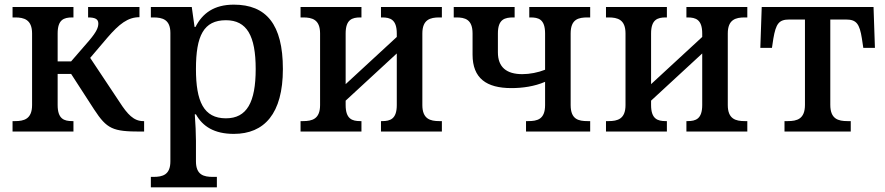

<svg xmlns="http://www.w3.org/2000/svg" viewBox="-20 -566 3806 826"><path d="M34 0H296V-45H291C256 -45 228 -54 228 -114V-248H286L385 -95C440 -11 465 0 585 0H600V-45H596C555 -45 528 -75 495 -126L368 -317L442 -404C493 -463 530 -492 580 -492V-536H359V-491C389 -491 403 -484 403 -465C403 -449 397 -431 364 -392L286 -302H228V-422C228 -481 254 -491 291 -491H296V-536H34V-491H45C83 -491 118 -482 118 -422V-114C118 -53 82 -45 45 -45H34Z M629 240H913V195H896C857 195 823 187 823 128V40C823 14 821 -38 818 -74H823C852 -22 902 10 986 10C1117 10 1197 -77 1197 -269C1197 -462 1125 -546 986 -546C901 -546 851 -509 821 -450H817L805 -536H629V-491H640C679 -491 713 -482 713 -424V128C713 186 680 195 640 195H629ZM952 -57C856 -57 823 -130 823 -269C823 -412 856 -479 952 -479C1042 -479 1080 -412 1080 -269C1080 -126 1042 -57 952 -57Z M1273 0H1535V-45H1530C1495 -45 1467 -54 1467 -114V-133L1687 -336V-114C1687 -54 1659 -45 1624 -45H1619V0H1881V-45H1870C1831 -45 1797 -54 1797 -114V-422C1797 -482 1831 -491 1870 -491H1881V-536H1619V-491H1624C1659 -491 1687 -482 1687 -422V-407L1467 -204V-422C1467 -482 1495 -491 1530 -491H1535V-536H1273V-491H1284C1323 -491 1357 -482 1357 -422V-114C1357 -54 1323 -45 1284 -45H1273Z M2243 0H2519V-45H2508C2469 -45 2435 -52 2435 -114V-422C2435 -484 2469 -491 2508 -491H2519V-536H2257V-491H2262C2296 -491 2325 -484 2325 -422V-266C2295 -254 2259 -247 2227 -247C2159 -247 2122 -277 2122 -341V-422C2122 -484 2152 -491 2189 -491H2194V-536H1932V-491H1943C1980 -491 2013 -483 2013 -422V-331C2013 -229 2073 -187 2180 -187C2227 -187 2279 -194 2325 -214V-114C2325 -52 2291 -45 2252 -45H2243Z M2587 0H2849V-45H2844C2809 -45 2781 -54 2781 -114V-133L3001 -336V-114C3001 -54 2973 -45 2938 -45H2933V0H3195V-45H3184C3145 -45 3111 -54 3111 -114V-422C3111 -482 3145 -491 3184 -491H3195V-536H2933V-491H2938C2973 -491 3001 -482 3001 -422V-407L2781 -204V-422C2781 -482 2809 -491 2844 -491H2849V-536H2587V-491H2598C2637 -491 2671 -482 2671 -422V-114C2671 -54 2637 -45 2598 -45H2587Z M3355 0H3640V-45H3626C3586 -45 3552 -54 3552 -115V-482H3620C3664 -482 3678 -464 3688 -400L3694 -360H3744L3738 -536H3257L3251 -360H3301L3307 -400C3318 -464 3331 -482 3375 -482H3443V-115C3443 -54 3409 -45 3369 -45H3355Z"/></svg>

Font: Noto Serif Medium
Style: Regular
Weight: 500
Designer: Monotype Design Team
Foundry: Monotype Imaging Inc.
Version: Version 2.013